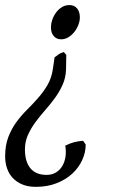

<svg xmlns="http://www.w3.org/2000/svg" viewBox="-28 -474 445 753"><path d="M171.9 -366.2Q171.9 -380.9 177 -396.2Q182.1 -411.6 191.7 -424.6Q201.2 -437.5 214.4 -445.8Q227.5 -454.1 244.1 -454.1Q263.7 -454.1 274.4 -440.9Q285.2 -427.7 285.2 -405.8Q285.2 -392.1 279.5 -377Q273.9 -361.8 263.9 -349.1Q253.9 -336.4 240.5 -328.1Q227.1 -319.8 211.9 -319.8Q193.8 -319.8 182.9 -332.3Q171.9 -344.7 171.9 -366.2ZM308.1 92.8Q308.1 124 294.4 153.8Q280.8 183.6 255.4 207Q230 230.5 193.8 244.6Q157.7 258.8 112.8 258.8Q82 258.8 59.3 249.3Q36.6 239.7 21.7 223.6Q6.8 207.5 -0.5 185.8Q-7.8 164.1 -7.8 139.2Q-7.8 96.2 4.6 63.7Q17.1 31.2 36.1 5.1Q55.2 -21 77.9 -43.5Q100.6 -65.9 121.3 -89.6Q142.1 -113.3 158 -140.1Q173.8 -167 179.2 -202.1L186 -249Q195.3 -256.3 202.4 -261.2Q209.5 -266.1 222.2 -270L231.9 -258.8L231 -202.1Q230 -169.4 217.8 -142.1Q205.6 -114.7 187.5 -89.8Q169.4 -64.9 148.9 -41.7Q128.4 -18.6 110.8 5.4Q93.3 29.3 81.5 55.4Q69.8 81.5 69.8 111.8Q69.8 160.2 91.3 186Q112.8 211.9 154.8 211.9Q175.3 211.9 190.9 202.6Q206.5 193.4 216.1 177.5Q225.6 161.6 228.8 140.9Q231.9 120.1 228 97.2Q238.3 92.3 246.3 89.1Q254.4 85.9 262.5 83.7Q270.5 81.5 279.1 80.3Q287.6 79.1 297.9 78.1Z"/></svg>

Font: Gentium Plus Afr
Style: Italic
Weight: 400
Italic angle: -8°
Designer: J. Victor Gaultney, Annie Olsen, Iska Routamaa, Becca Hirsbrunner
Foundry: SIL International
Version: Version 5.000